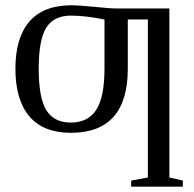

<svg xmlns="http://www.w3.org/2000/svg" viewBox="-20 -491 731 724"><path d="M474.6 212.9V189.9L537.6 178.2V-417.5H461.9V-231.9Q461.9 9.8 247.1 9.8Q143.6 9.8 90.8 -52.2Q38.1 -114.3 38.1 -231.9Q38.1 -348.1 90.8 -409.7Q143.6 -471.2 251 -471.2Q273.9 -471.2 335 -465.3Q396 -459 421.9 -459H618.7V178.2L669.4 189.9V212.9ZM247.1 -28.8Q311.5 -28.8 342.8 -76.7Q374 -124.5 374 -231.9V-417.5Q300.8 -432.1 247.1 -432.1Q183.1 -432.1 154.5 -386.7Q126 -341.3 126 -231.9Q126 -121.1 155 -75Q184.1 -28.8 247.1 -28.8Z"/></svg>

Font: Tinos
Style: Regular
Weight: 400
Designer: Steve Matteson
Foundry: Monotype Imaging Inc.
Version: Version 1.23